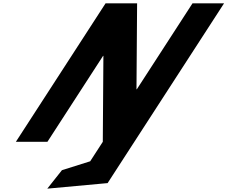

<svg xmlns="http://www.w3.org/2000/svg" viewBox="-20 -845 1355 1144"><path d="M594.1 -512H596.1L592.5 0L517.4 116L349 169L261.8 279L621.2 246L780.5 0L1314.9 -825H1126.9L795.2 -313H793.2L796.9 -825H608.9L74.5 0H262.5Z"/></svg>

Font: Hussar
Style: BdWodka
Weight: 700
Foundry: Cannot Into Space Fonts
Version: Version 2.00